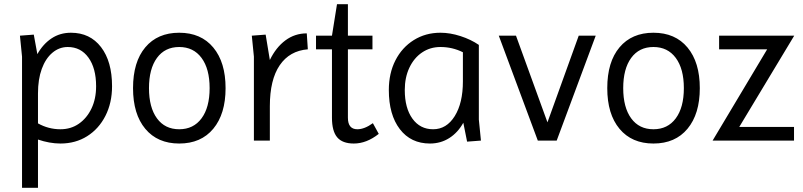

<svg xmlns="http://www.w3.org/2000/svg" viewBox="-20 -670 3825 915"><path d="M85 225V-400L75 -500L141 -505L158 -412Q185 -460 225.5 -487Q266 -514 318 -514Q409 -514 461.5 -445.5Q514 -377 514 -259Q514 -180 482.5 -118Q451 -56 395.5 -21Q340 14 268 14Q242 14 214.5 9Q187 4 161 -5V225ZM268 -54Q318 -54 356 -80.5Q394 -107 416 -153Q438 -199 438 -259Q438 -345 401.5 -395.5Q365 -446 303 -446Q262 -446 229.5 -418.5Q197 -391 179 -341.5Q161 -292 161 -225V-82Q211 -54 268 -54Z M834 14Q731 14 672.5 -56Q614 -126 614 -250Q614 -375 672.5 -444.5Q731 -514 834 -514Q938 -514 996.5 -443.5Q1055 -373 1055 -250Q1055 -127 996.5 -56.5Q938 14 834 14ZM834 -54Q902 -54 940.5 -106Q979 -158 979 -250Q979 -342 940.5 -394Q902 -446 834 -446Q766 -446 728 -394Q690 -342 690 -250Q690 -158 728 -106Q766 -54 834 -54Z M1190 0V-400L1180 -500L1246 -505L1266 -384Q1295 -444 1340 -477.5Q1385 -511 1442 -511L1447 -435Q1360 -428 1313 -359Q1266 -290 1266 -164V0Z M1666 14Q1612 14 1587 -15.5Q1562 -45 1562 -109V-435H1486V-500H1562L1586 -650H1638V-500H1755V-435H1638V-109Q1638 -54 1683 -54Q1717 -54 1757 -83L1785 -32Q1727 14 1666 14Z M2029 14Q1938 14 1885.5 -54.5Q1833 -123 1833 -241Q1833 -321 1864.5 -382.5Q1896 -444 1952 -479Q2008 -514 2079 -514Q2125 -514 2174.5 -498Q2224 -482 2262 -456V-100L2272 0L2206 5L2188 -85Q2162 -38 2121 -12Q2080 14 2029 14ZM2044 -54Q2108 -54 2147 -116.5Q2186 -179 2186 -282V-421Q2136 -446 2079 -446Q2030 -446 1991.5 -420Q1953 -394 1931 -347.5Q1909 -301 1909 -241Q1909 -155 1945.5 -104.5Q1982 -54 2044 -54Z M2543 0 2357 -500H2439L2589 -87L2738 -500H2819L2633 0Z M3094 14Q2991 14 2932.5 -56Q2874 -126 2874 -250Q2874 -375 2932.5 -444.5Q2991 -514 3094 -514Q3198 -514 3256.5 -443.5Q3315 -373 3315 -250Q3315 -127 3256.5 -56.5Q3198 14 3094 14ZM3094 -54Q3162 -54 3200.5 -106Q3239 -158 3239 -250Q3239 -342 3200.5 -394Q3162 -446 3094 -446Q3026 -446 2988 -394Q2950 -342 2950 -250Q2950 -158 2988 -106Q3026 -54 3094 -54Z M3376 0 3636 -435H3407V-500H3765L3503 -65H3764V0Z"/></svg>

Font: Imprima
Style: Regular
Weight: 400
Designer: Eduardo Tunni
Foundry: Eduardo Tunni
Version: Version 1.002; ttfautohint (v1.8.4.7-5d5b);gftools[0.9.23]